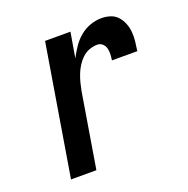

<svg xmlns="http://www.w3.org/2000/svg" viewBox="-101 -623 702 718"><g transform="rotate(-20 250.0 -264.0)"><path d="M63 0 149 -520H250L233 -420Q244 -441 257.5 -461Q271 -481 289.5 -496.5Q308 -512 330.5 -520Q353 -528 376 -528Q394 -528 411 -522.5Q428 -517 439.5 -504Q451 -491 457.5 -474.5Q464 -458 465.5 -440Q467 -422 465 -403.5Q463 -385 460 -366H359Q361 -378 361.5 -390.5Q362 -403 359 -414Q356 -425 347.5 -432.5Q339 -440 327 -440Q311 -440 295 -434Q279 -428 266.5 -416Q254 -404 245 -389.5Q236 -375 230 -359.5Q224 -344 220 -328.5Q216 -313 213 -297L164 0Z"/></g></svg>

Font: Iosevka Term Curly Semibold
Style: Italic
Weight: 600
Italic angle: -9°
Designer: Belleve Invis
Foundry: Belleve Invis
Version: Version 32.3.0